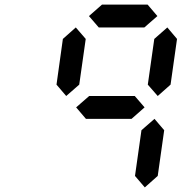

<svg xmlns="http://www.w3.org/2000/svg" viewBox="-20 -921 840 841"><path d="M612.3 -800.8H412.6L369.6 -850.6L426.8 -900.9H626.5L669.4 -850.6ZM614.3 -100.1 571.3 -150.4 599.6 -350.6 656.7 -400.4 699.2 -350.6 670.9 -150.4ZM270 -500.5 227.5 -550.3 255.4 -750.5 312 -800.8 355.5 -750.5 327.1 -550.3ZM670.9 -500.5 627.4 -550.3 655.8 -750.5 712.9 -800.8 755.4 -750.5 727.1 -550.3ZM556.2 -400.4H356.4L313.5 -450.7L370.6 -500.5H570.3L613.3 -450.7Z"/></svg>

Font: E1234
Style: Italic
Weight: 400
Italic angle: -8°
Designer: GGBotNet
Foundry: GGBotNet
Version: 1.04